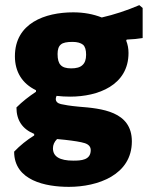

<svg xmlns="http://www.w3.org/2000/svg" viewBox="-20 -530 575 747"><path d="M473 -376C497 -377 518 -379 535 -382V-499L522 -510C473 -489 424 -473 376 -462C343 -475 306 -482 265 -482C155 -482 38 -440 38 -311C38 -251 66 -205 120 -179V-173C93 -155 67 -135 44 -112C44 -62 67 -28 113 -9V-3C84 15 58 36 35 60C35 173 158 197 248 197C360 197 493 151 493 20C493 -97 375 -108 286 -115C253 -118 230 -122 217 -125C204 -128 197 -135 197 -145C197 -148 198 -152 200 -157C217 -155 235 -154 253 -154C361 -154 480 -198 480 -324C480 -341 477 -357 471 -372ZM301 -277C292 -268 277 -264 257 -264C238 -264 224 -268 216 -277C208 -285 204 -299 204 -320C204 -337 208 -350 217 -357C225 -364 240 -367 262 -367C281 -367 294 -363 303 -356C311 -349 315 -336 315 -317C315 -298 310 -285 301 -277ZM310 27C325 32 333 41 333 54C333 93 296 95 265 95C212 95 186 79 186 47C186 34 191 22 202 11L233 14C268 18 294 22 310 27Z"/></svg>

Font: Luna Sans Black
Style: Regular
Weight: 900
Designer: Juan Pablo del Peral
Foundry: Huerta Tipografica
Version: Version 2.001; ttfautohint (v1.5)